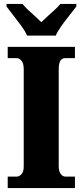

<svg xmlns="http://www.w3.org/2000/svg" viewBox="-20 -951 416 971"><path d="M19 0V-58H66Q77 -58 88.5 -70Q100 -82 100 -109V-601Q100 -631 88.5 -644Q77 -657 66 -657H19V-714H359V-657H310Q294 -657 285.5 -644Q277 -631 277 -600V-110Q277 -85 287 -71.5Q297 -58 310 -58H359V0ZM117 -771Q107 -794 87.5 -820.5Q68 -847 47.5 -873Q27 -899 13 -918V-931H94Q103 -919 120.5 -902.5Q138 -886 157 -869Q176 -852 189 -839Q202 -852 221 -869Q240 -886 258 -902.5Q276 -919 285 -931H366V-918Q352 -899 331 -873Q310 -847 291 -820.5Q272 -794 262 -771Z"/></svg>

Font: Noto Serif Condensed Black
Style: Regular
Weight: 900
Width: 3
Designer: Monotype Design Team
Foundry: Monotype Imaging Inc.
Version: Version 2.015; ttfautohint (v1.8.4.7-5d5b)